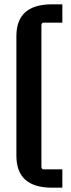

<svg xmlns="http://www.w3.org/2000/svg" viewBox="-20 -700 327 890"><path d="M269 170H221Q56 170 56 22V-533Q56 -680 221 -680H269V-595H183Q172 -595 172 -583V73Q172 85 183 85H269Z"/></svg>

Font: Gemunu Libre
Style: Bold
Weight: 700
Designer: Puspanada Ekanayake, Sola Matas, Pathum Egodawatta, Kosala Senevirathne
Foundry: mooniak
Version: Version 1.100